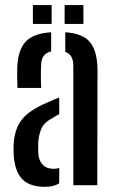

<svg xmlns="http://www.w3.org/2000/svg" viewBox="-20 -735 458 762"><path d="M49.5 -386Q47 -423 48.5 -468Q51 -534.5 80.5 -568.2Q110 -602 183 -607V-531Q165 -527 154.8 -515Q144.5 -503 143.5 -480Q142.5 -467.5 142.2 -448.2Q142 -429 142.5 -411.5Q143 -394 143.5 -386ZM271 0V-474Q271 -518.5 239 -529V-607Q311.5 -602 339.2 -565.2Q367 -528.5 367 -454L366 0ZM34.5 -117.5Q34 -129.5 33.8 -142Q33.5 -154.5 34.5 -166Q38 -222 65.5 -258.8Q93 -295.5 164 -326.5Q176 -332 188.8 -337.5Q201.5 -343 215 -348V-282Q208 -278.5 200.8 -274.2Q193.5 -270 185 -264.5Q153 -247.5 142.8 -221Q132.5 -194.5 131.5 -165.5Q131.5 -152 131.5 -143.2Q131.5 -134.5 132 -124.5Q134.5 -96.5 150 -80.8Q165.5 -65 193 -65Q205.5 -65 215 -68.5V-7.5Q193.5 6.5 158.5 6.5Q99 6.5 69.2 -23Q39.5 -52.5 34.5 -117.5ZM236.5 -640V-715H311V-640ZM110.5 -640V-715H185V-640Z"/></svg>

Font: Big Shoulders Stencil Text SemiBold
Style: Regular
Weight: 600
Designer: Patric King
Foundry: XO Type Co
Version: Version 1.000